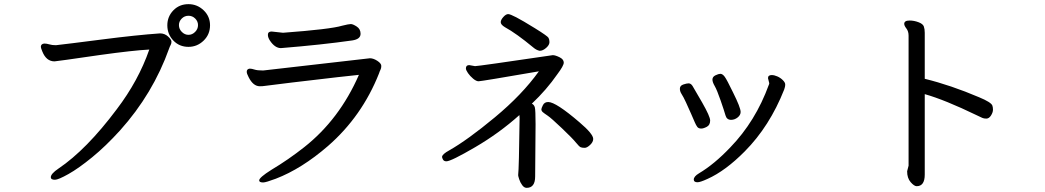

<svg xmlns="http://www.w3.org/2000/svg" viewBox="-20 -831 5040 926"><path d="M245 36Q225 36 225 24Q225 7 262 -18Q397 -109 543 -304Q648 -442 700 -592Q622 -588 464 -566Q251 -535 243 -535Q203 -535 184 -583Q177 -600 177 -605Q177 -619 193 -621Q205 -621 218 -617Q231 -613 250 -613Q304 -619 471 -640.5Q638 -662 752 -670Q774 -670 790.5 -655Q807 -640 807 -630Q807 -621 803 -614Q799 -607 796 -598Q718 -379 559 -202Q490 -126 424.5 -72.5Q359 -19 310 8.5Q261 36 245 36ZM935 -710Q935 -728 921.5 -741.5Q908 -755 889 -755Q870 -755 856.5 -741.5Q843 -728 843 -710Q843 -691 857 -677Q871 -663 889 -663Q907 -663 921 -677Q935 -691 935 -710ZM889 -605Q845 -605 816 -635.5Q787 -666 787 -709Q787 -751 816 -781Q845 -811 889 -811Q931 -811 962 -781.5Q993 -752 993 -709Q993 -665 962 -635Q931 -605 889 -605Z M1249 49Q1230 49 1230 39Q1230 25 1289 -12Q1371 -61 1447 -121Q1617 -255 1711 -470Q1666 -466 1388 -433Q1264 -418 1255.5 -416.5Q1247 -415 1233 -415Q1201 -415 1179 -459Q1170 -476 1170 -485Q1170 -498 1184 -500Q1194 -500 1207.5 -495.5Q1221 -491 1249 -491L1764 -550Q1781 -550 1800 -537.5Q1819 -525 1819 -513Q1819 -502 1815 -494.5Q1811 -487 1808 -477Q1726 -270 1562 -127Q1435 -17 1310 31Q1262 49 1249 49ZM1335 -599Q1306 -599 1282 -635Q1272 -650 1272 -663Q1272 -679 1290 -679L1345 -673Q1574 -690 1630 -707Q1662 -715 1672 -715Q1682 -715 1700.5 -703Q1719 -691 1719 -668Q1719 -642 1679 -636Q1532 -615 1335 -599Z M2591 -304Q2591 -309 2598.5 -324Q2606 -339 2624 -339Q2661 -339 2775 -241Q2841 -185 2841 -161Q2841 -146 2826 -132Q2811 -118 2800 -118Q2789 -118 2781.5 -120.5Q2774 -123 2758 -143Q2742 -163 2690 -212.5Q2638 -262 2621.5 -273Q2605 -284 2598 -290Q2591 -296 2591 -304ZM2520 75Q2508 75 2498.5 62Q2489 49 2484 33.5Q2479 18 2479 14Q2483 -18 2486 -261L2485 -276Q2388 -189 2271.5 -121Q2155 -53 2133 -53Q2121 -53 2116.5 -61.5Q2112 -70 2112 -74Q2112 -87 2147 -106Q2235 -156 2366.5 -265Q2498 -374 2579 -487Q2301 -439 2288 -439Q2277 -439 2262 -451.5Q2247 -464 2237 -478.5Q2227 -493 2227 -501Q2227 -517 2243 -517L2271 -512Q2287 -512 2646 -565Q2658 -565 2678.5 -555Q2699 -545 2699 -529Q2699 -514 2668 -473Q2616 -398 2545 -331Q2556 -326 2559.5 -313Q2563 -300 2563 -232L2561 20Q2561 75 2520 75ZM2583 -586Q2567 -589 2552 -602Q2470 -670 2415 -700Q2395 -712 2395 -724Q2395 -735 2407.5 -749Q2420 -763 2431 -763Q2440 -763 2470 -747.5Q2500 -732 2560.5 -694.5Q2621 -657 2625.5 -648.5Q2630 -640 2630 -628Q2630 -614 2614 -600Q2598 -586 2583 -586Z M3362 -211Q3349 -211 3343 -219Q3337 -227 3331 -241Q3325 -255 3313 -282.5Q3301 -310 3288.5 -337Q3276 -364 3267.5 -377Q3259 -390 3259 -403Q3259 -418 3275.5 -423.5Q3292 -429 3301 -429Q3312 -429 3320 -416.5Q3328 -404 3366.5 -336.5Q3405 -269 3405 -250Q3405 -228 3389 -219.5Q3373 -211 3362 -211ZM3344 48Q3326 48 3326 35Q3326 20 3351 5Q3425 -39 3502 -120Q3624 -246 3688 -422Q3690 -425 3690 -430L3684 -454Q3684 -469 3702 -469Q3714 -469 3729 -462.5Q3744 -456 3755.5 -444.5Q3767 -433 3767 -424Q3767 -416 3765.5 -411Q3764 -406 3762 -399Q3692 -222 3572 -101Q3479 -7 3392 32Q3357 48 3344 48ZM3506 -253Q3485 -253 3479 -274.5Q3473 -296 3455.5 -346.5Q3438 -397 3427 -416Q3416 -435 3416 -447Q3416 -461 3431 -468Q3446 -475 3454 -475Q3465 -475 3475.5 -460.5Q3486 -446 3515 -386Q3552 -312 3552 -291Q3552 -276 3537.5 -264.5Q3523 -253 3506 -253Z M4401 67Q4389 67 4372 47.5Q4355 28 4355 -5L4362 -32V-659Q4362 -680 4351.5 -693.5Q4341 -707 4341 -716Q4341 -732 4367 -732Q4388 -732 4409.5 -724Q4431 -716 4435.5 -703.5Q4440 -691 4440 -673V-451Q4566 -420 4702 -362Q4760 -338 4766 -322Q4769 -314 4769 -302Q4769 -289 4759.5 -274Q4750 -259 4737 -259Q4725 -259 4717.5 -262.5Q4710 -266 4691 -275Q4536 -350 4440 -377V11Q4440 67 4401 67Z"/></svg>

Font: LXGW WenKai Lite
Style: Bold
Weight: 700
Designer: LXGW / Fontworks Inc.
Foundry: LXGW / Fontworks Inc.
Version: Version 1.330;April 28, 2024